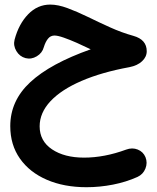

<svg xmlns="http://www.w3.org/2000/svg" viewBox="-20 -469 680 830"><path d="M197.3 -449.2Q231 -449.2 272.2 -433.8Q313.5 -418.5 360.1 -395.8Q406.7 -373 456.3 -350.6Q505.9 -328.1 556.6 -314Q614.3 -297.9 614.3 -247.6Q614.3 -223.1 594.2 -204.3Q574.2 -185.5 539.6 -178.7Q419.4 -156.7 332.3 -119.1Q245.1 -81.5 198.2 -31.5Q151.4 18.6 151.4 77.1Q151.4 140.6 204.8 176.5Q258.3 212.4 343.3 212.4Q431.2 212.4 525.4 177.7Q551.8 168 575.4 177.5Q599.1 187 608.9 210.4Q618.7 234.9 608.6 259.8Q598.6 284.7 574.2 295.9Q525.4 317.9 468.3 329.1Q411.1 340.3 354 340.3Q256.8 340.3 182.4 308.1Q107.9 275.9 66.2 216.6Q24.4 157.2 24.4 76.2Q24.4 -33.7 111.1 -114Q197.8 -194.3 372.1 -255.9Q343.3 -270 312.3 -283.7Q281.2 -297.4 255.4 -306.4Q229.5 -315.4 215.8 -315.4Q198.2 -315.4 187.3 -301.5Q176.3 -287.6 169.4 -265.1Q162.6 -239.7 138.9 -225.6Q115.2 -211.4 90.3 -217.8Q64.9 -224.6 50.8 -248.3Q36.6 -272 43 -297.4Q61 -365.2 101.6 -407.2Q142.1 -449.2 197.3 -449.2Z"/></svg>

Font: Mikhak Bold
Style: Regular
Weight: 700
Designer: Amin Abedi
Version: Version 3.3